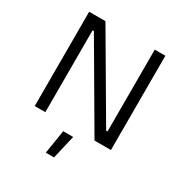

<svg xmlns="http://www.w3.org/2000/svg" viewBox="-208 -859 1180 1240"><g transform="rotate(30 382.0 -239.0)"><path d="M543.5 0H666V-703.1H586.9V-92.8H576.7L219.2 -703.1H97.7V0H176.8V-610.4H186.5ZM310.1 225.1H371.6L412.6 48.8H338.4Z"/></g></svg>

Font: Faust Sans
Style: Regular
Weight: 400
Designer: Andreas Faust
Version: Version 1.003;Glyphs 3.1.2 (3151)